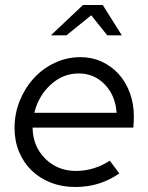

<svg xmlns="http://www.w3.org/2000/svg" viewBox="-20 -737 592 766"><path d="M456 -45Q415 -17 372 -4Q329 9 280 9Q227 9 182.5 -8.5Q138 -26 106 -57Q74 -88 56 -131.5Q38 -175 38 -226Q38 -284 59 -335.5Q80 -387 115.5 -425.5Q151 -464 199 -486.5Q247 -509 301 -509Q347 -509 386 -491Q425 -473 453.5 -441.5Q482 -410 498 -366.5Q514 -323 514 -273Q514 -263 513.5 -253.5Q513 -244 512 -228H110Q111 -153 160.5 -104Q210 -55 283 -55Q320 -55 355 -66Q390 -77 418 -96ZM294 -444Q231 -444 182 -399Q133 -354 117 -287H445Q441 -355 398.5 -399.5Q356 -444 294 -444ZM408 -596 344 -676 245 -596H183L311 -717H390L466 -596Z"/></svg>

Font: Red Hat Display
Style: Italic
Weight: 400
Italic angle: -12°
Designer: Pentagram / MCKL
Foundry: Pentagram / MCKL
Version: Version 1.003; Red Hat Display Italic